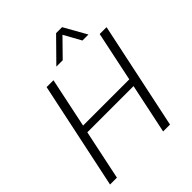

<svg xmlns="http://www.w3.org/2000/svg" viewBox="-226 -954 1087 1087"><g transform="rotate(-45 317.5 -411.0)"><path d="M276 -687 409 -822H457L533 -687H485L428 -790L327 -687ZM19 0 155 -644H210L147 -344H517L580 -644H635L499 0H444L507 -300H137L74 0Z"/></g></svg>

Font: Kanit ExtraLight
Style: Italic
Weight: 275
Italic angle: -12°
Designer: Katatrad Team
Foundry: CadsonDemak
Version: Version 2.000; ttfautohint (v1.8.3)